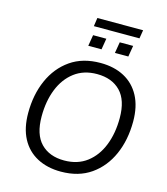

<svg xmlns="http://www.w3.org/2000/svg" viewBox="-140 -1088 1046 1204"><g transform="rotate(15 383.5 -486.0)"><path d="M368 9Q280 9 214 -26Q148 -61 112 -128.5Q76 -196 76 -294Q76 -413 118 -508Q160 -603 239.5 -658.5Q319 -714 434 -714Q523 -714 588.5 -679Q654 -644 690 -576.5Q726 -509 726 -412Q726 -292 684 -197Q642 -102 562.5 -46.5Q483 9 368 9ZM370 -64Q457 -64 517 -109.5Q577 -155 608 -233.5Q639 -312 639 -411Q639 -527 583.5 -584Q528 -641 431 -641Q345 -641 285 -595.5Q225 -550 194 -472Q163 -394 163 -295Q163 -178 218.5 -121Q274 -64 370 -64ZM333 -926 341 -981H638L629 -926ZM331 -798 343 -870H429L417 -798ZM504 -798 516 -870H603L591 -798Z"/></g></svg>

Font: Nunito Sans
Style: Italic
Weight: 400
Italic angle: -9°
Designer: Vernon Adams
Foundry: Vernon Adams
Version: Version 3.006; ttfautohint (v1.8.3)